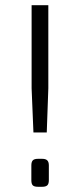

<svg xmlns="http://www.w3.org/2000/svg" viewBox="-20 -715 306 735"><path d="M165 -695V-377L159 -208H108L101 -377V-695ZM142 -107Q155 -107 161 -101Q167 -95 167 -82V-25Q167 -11 161 -5.5Q155 0 142 0H125Q111 0 105.5 -5.5Q100 -11 100 -25V-82Q100 -95 105.5 -101Q111 -107 125 -107Z"/></svg>

Font: Exo 2 Light
Style: Regular
Weight: 300
Designer: Natanael Gama
Foundry: Natanael Gama
Version: Version 2.010